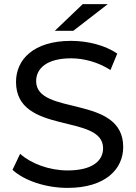

<svg xmlns="http://www.w3.org/2000/svg" viewBox="-20 -907 661 935"><path d="M247 -757H337L505 -887H383ZM309 8C494 8 580 -84 580 -191C580 -448 156 -341 156 -512C156 -573 207 -623 326 -623C388 -623 457 -605 518 -566L551 -646C493 -686 408 -708 326 -708C142 -708 58 -616 58 -508C58 -248 482 -356 482 -185C482 -124 430 -77 309 -77C219 -77 130 -111 78 -158L41 -80C97 -28 202 8 309 8Z"/></svg>

Font: AWKNG-Font Medium
Style: Regular
Weight: 500
Designer: Awakening Church
Foundry: Awakening Church
Version: Version 1.700;PS 001.700;hotconv 1.0.88;makeotf.lib2.5.64775